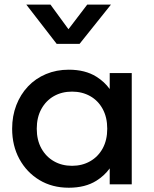

<svg xmlns="http://www.w3.org/2000/svg" viewBox="-20 -820 683 854"><path d="M286 15Q212 15 155.2 -19.2Q98.5 -53.5 66.2 -112.8Q34 -172 34 -247.5Q34 -304 52.5 -352Q71 -400 104.5 -435.5Q138 -471 184.5 -490.5Q231 -510 286 -510Q359 -510 408.5 -479Q444.5 -456.5 468 -424V-495H566V0H468V-71Q444.5 -38.5 408.5 -16Q359 15 286 15ZM300.5 -82.5Q345.5 -82.5 381 -102.8Q416.5 -123 436.8 -160Q457 -197 457 -247.5Q457 -298 436.8 -335.2Q416.5 -372.5 381 -392.5Q345.5 -412.5 300.5 -412.5Q255 -412.5 219.8 -392.5Q184.5 -372.5 164 -335.2Q143.5 -298 143.5 -247.5Q143.5 -197 164 -160Q184.5 -123 219.8 -102.8Q255 -82.5 300.5 -82.5ZM232 -625 97 -799.5H204.5L284.5 -690L368 -799.5H473.5L334 -625Z"/></svg>

Font: Geologica EX
Style: Regular
Weight: 400
Designer: Sindre Bremnes, Frode Helland
Foundry: Monokrom Skriftforlag AS
Version: Version 1.010;gftools[0.9.28]